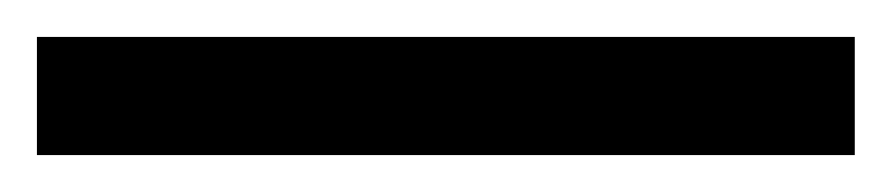

<svg xmlns="http://www.w3.org/2000/svg" viewBox="-24 -844 483 104"><path d="M439 -760V-824H-4V-760Z"/></svg>

Font: Noto Sans Gujarati UI ExtraCondensed
Style: Regular
Weight: 400
Width: 2
Designer: Jelle Bosma - Monotype Design Team, Universal Thirst
Foundry: Monotype Imaging Inc.
Version: Version 2.106